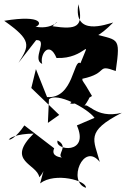

<svg xmlns="http://www.w3.org/2000/svg" viewBox="-26 -798 600 914"><path d="M340 -201C402 -61 233 -81 248 -129C304 -100 242 -63 269 -48C265 -49 214 -52 232 -92L90 -201C7 -78 -34 -160 134 -162C-1 -29 151 -19 161 46C202 2 206 -85 165 75C236 20 388 62 383 96C294 68 371 -125 449 -27C421 -133 378 -171 554 -261C425 -229 389 -321 373 -290C456 -403 352 -357 308 -306C308 -304 346 -296 412 -341C364 -425 366 -408 366 -423C494 -450 429 -495 525 -460C550 -636 537 -600 398 -644C356 -638 382 -557 513 -691C482 -683 321 -621 347 -778C373 -669 340 -656 224 -673C273 -728 237 -652 143 -671C174 -679 181 -730 -6 -699C126 -606 115 -582 62 -499L146 -607C206 -611 123 -515 175 -494C162 -535 207 -609 243 -522C382 -515 413 -637 357 -497C323 -523 325 -326 198 -336L145 -469L123 -379L256 -251L202 -213L207 -325C243 -361 390 -283 424 -237Z"/></svg>

Font: Asimov Silicon
Style: Regular
Weight: 400
Designer: Google
Version: Version 2.000980; 2014